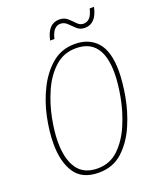

<svg xmlns="http://www.w3.org/2000/svg" viewBox="-161 -984 903 1092"><g transform="rotate(-20 290.0 -438.0)"><path d="M247 10Q334 10 392 -44Q450 -98 485 -179Q520 -260 535 -345.5Q550 -431 550 -494Q550 -614 501 -669.5Q452 -725 366 -725Q286 -725 228.5 -677Q171 -629 133 -553.5Q95 -478 77 -392.5Q59 -307 59 -231Q59 -122 103 -56Q147 10 247 10ZM249 -15Q165 -15 125.5 -72.5Q86 -130 86 -233Q86 -295 101.5 -374.5Q117 -454 150 -528.5Q183 -603 236 -651.5Q289 -700 364 -700Q523 -700 523 -493Q523 -432 508 -350.5Q493 -269 460.5 -192.5Q428 -116 376 -65.5Q324 -15 249 -15ZM242 -791H268Q284 -861 329 -861Q352 -861 369.5 -843.5Q387 -826 406 -808.5Q425 -791 453 -791Q522 -791 542 -886H516Q506 -846 490.5 -831Q475 -816 454 -816Q433 -816 416.5 -833.5Q400 -851 380.5 -868.5Q361 -886 331 -886Q261 -886 242 -791Z"/></g></svg>

Font: Noto Sans UI SemiCondensed Thin
Style: Italic
Weight: 250
Width: 4
Italic angle: -12°
Designer: Monotype Design Team
Foundry: Monotype Imaging Inc.
Version: Version 1.901